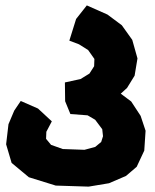

<svg xmlns="http://www.w3.org/2000/svg" viewBox="-20 -528 578 718"><path d="M304.7 -507.8 264.6 -457 239.3 -376 275.4 -362.3 309.6 -340.8 333 -307.6 332 -280.3 314.5 -252.9 281.2 -232.4 222.7 -219.7 223.6 -149.4 243.2 -101.6 307.6 -96.7 335.9 -80.1 362.3 -44.9 365.2 -18.6 358.4 2.9 335.9 21.5 295.9 32.2 214.8 29.3 170.9 13.7 152.3 -8.8 153.3 -35.2 173.8 -74.2 122.1 -122.1 57.6 -150.4 33.2 -114.3 11.7 -63.5 2.9 11.7 23.4 81.1 87.9 134.8 188.5 166 311.5 169.9 387.7 157.2 451.2 129.9 491.2 95.7 519.5 35.2 524.4 -39.1 505.9 -94.7 470.7 -148.4 431.6 -177.7 455.1 -199.2 483.4 -245.1 494.1 -309.6 474.6 -378.9 435.5 -433.6 381.8 -473.6Z"/></svg>

Font: MaokenAssortedSans-TC
Style: Regular
Weight: 500
Version: Version 0.83